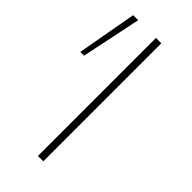

<svg xmlns="http://www.w3.org/2000/svg" viewBox="-216 -707 757 757"><g transform="rotate(45 162.0 -329.0)"><path d="M-4 -408 41 -658H69L17 -408ZM168 -658H198V0H168Z"/></g></svg>

Font: Ysabeau SC Extralight
Style: Regular
Weight: 200
Designer: Christian Thalmann (Catharsis Fonts)
Version: Version 0.003